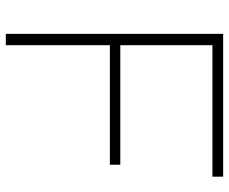

<svg xmlns="http://www.w3.org/2000/svg" viewBox="-82 -686 769 644"><g transform="rotate(90 302.0 -364.5)"><path d="M94 -729H573V-693H121L132 -704V0H94ZM112 -384H533V-349H112Z"/></g></svg>

Font: Mona Sans VF XLt
Style: Regular
Weight: 200
Designer: Deni Anggara
Foundry: GitHub
Version: Version 2.000;Glyphs 3.2.3 (3260)